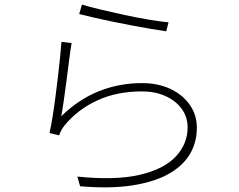

<svg xmlns="http://www.w3.org/2000/svg" viewBox="-20 -787 1040 834"><path d="M336 -767Q365 -758 415 -746Q465 -734 520.5 -722Q576 -710 627.5 -701.5Q679 -693 712 -690L702 -651Q675 -655 636 -661.5Q597 -668 552 -676.5Q507 -685 463.5 -694Q420 -703 384 -711.5Q348 -720 324 -726ZM291 -600Q286 -571 280.5 -527.5Q275 -484 269 -437.5Q263 -391 257 -349.5Q251 -308 246 -282Q322 -356 410 -391Q498 -426 597 -426Q665 -426 718.5 -401.5Q772 -377 803.5 -333Q835 -289 835 -232Q835 -166 803 -114.5Q771 -63 708 -29Q645 5 550 19Q455 33 328 22L316 -20Q481 -3 586.5 -27.5Q692 -52 743.5 -107Q795 -162 795 -234Q795 -279 769 -314.5Q743 -350 698 -370Q653 -390 597 -390Q488 -390 403 -351Q318 -312 261 -243Q252 -232 246 -220.5Q240 -209 237 -199L195 -209Q201 -235 207.5 -274.5Q214 -314 220 -360Q226 -406 231.5 -452Q237 -498 241 -538.5Q245 -579 247 -605Z"/></svg>

Font: Noto Sans SC ExtraLight
Style: Regular
Weight: 250
Designer: Ryoko NISHIZUKA 西塚涼子 (kana, bopomofo & ideographs); Paul D. Hunt (Latin, Greek & Cyrillic); Sandoll Communications 산돌커뮤니
Foundry: Adobe
Version: Version 2.004-H2;hotconv 1.0.118;makeotfexe 2.5.65603